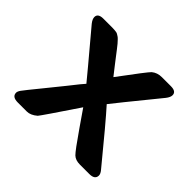

<svg xmlns="http://www.w3.org/2000/svg" viewBox="-117 -596 734 734"><g transform="rotate(45 250.0 -229.0)"><path d="M25 -22Q25 -29 32 -39Q39 -49 88 -109Q121 -149 143 -177Q183 -228 191 -236Q181 -249 43 -413Q32 -427 32 -438Q32 -458 61 -458H110Q117 -458 121 -457.5Q125 -457 130 -456.5Q135 -456 139 -453.5Q143 -451 147 -448.5Q151 -446 156.5 -440Q162 -434 167 -428.5Q172 -423 180.5 -411.5Q189 -400 197 -390Q205 -380 219 -361.5Q233 -343 246 -327Q326 -435 336 -444Q353 -458 377 -458H426Q455 -458 455 -438Q455 -427 444 -413Q312 -251 301 -236Q347 -185 464 -42Q473 -31 473 -22Q473 0 443 0H392Q368 0 355 -12.5Q342 -25 293 -96Q265 -137 246 -164Q154 -27 146 -18Q125 0 105 0H56Q25 0 25 -22Z"/></g></svg>

Font: CMU Sans Serif
Style: Bold
Weight: 700
Version: Version 0.7.0